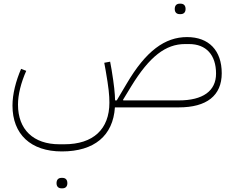

<svg xmlns="http://www.w3.org/2000/svg" viewBox="-20 -585 1277 1046"><path d="M315 441H320C336 441 347 432 347 413C347 393 336 384 320 384H315C299 384 288 393 288 413C288 432 299 441 315 441ZM959 -508H964C980 -508 991 -517 991 -536C991 -556 980 -565 964 -565H959C943 -565 932 -556 932 -536C932 -517 943 -508 959 -508ZM317 240C494 240 596 154 606 0H954C1106 0 1188 -64 1188 -186C1188 -310 1118 -383 999 -383C879 -383 775 -308 670 -129L616 -38H607C606 -76 602 -120 588 -205L580 -249L548 -243L556 -199C572 -107 576 -66 576 -26C576 119 488 201 330 201H304C162 201 78 121 78 -15C78 -69 94 -134 123 -199L95 -210C66 -143 48 -72 48 -10C48 147 148 240 317 240ZM954 -38H652L650 -41L695 -115C795 -278 883 -345 988 -345H1010C1103 -345 1157 -286 1157 -184C1157 -89 1085 -38 954 -38Z"/></svg>

Font: IBM Plex Arabic ExtraLight
Style: Regular
Weight: 200
Designer: Mike Abbink, Paul van der Laan, Pieter van Rosmalen, Wael Morcos, Khajak Apelian
Foundry: Bold Monday
Version: Version 1.0